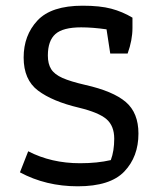

<svg xmlns="http://www.w3.org/2000/svg" viewBox="-20 -646 558 674"><path d="M50 -41 79 -115Q160 -73 261 -73Q322 -73 369 -84Q381 -116 381 -159Q381 -204 354 -227.5Q327 -251 257 -268Q164 -290 113.5 -328Q63 -366 63 -444Q63 -522 111.5 -574Q160 -626 270 -626Q331 -626 370.5 -615.5Q410 -605 445 -584V-548Q445 -505 428 -458H367L354 -543Q305 -550 265 -550Q201 -550 174.5 -526.5Q148 -503 148 -451Q148 -422 159.5 -403.5Q171 -385 199 -372.5Q227 -360 279 -348Q377 -326 421.5 -288Q466 -250 466 -177Q466 -96 416.5 -44Q367 8 253 8Q141 8 50 -41Z"/></svg>

Font: Athiti Medium
Style: Regular
Weight: 500
Designer: CadsonDemak Team
Foundry: CadsonDemak
Version: Version 1.033